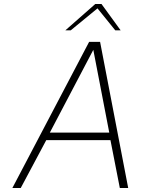

<svg xmlns="http://www.w3.org/2000/svg" viewBox="-20 -943 705 963"><path d="M42 0 427 -733H482L623 0H581L534 -240H212L84 0ZM230 -278H528L448 -693ZM308 -791 458 -923H489L585 -791H558L469 -901L335 -791Z"/></svg>

Font: Exo Thin ExtraLight
Style: Italic
Weight: 250
Italic angle: -9°
Version: Version 2.000